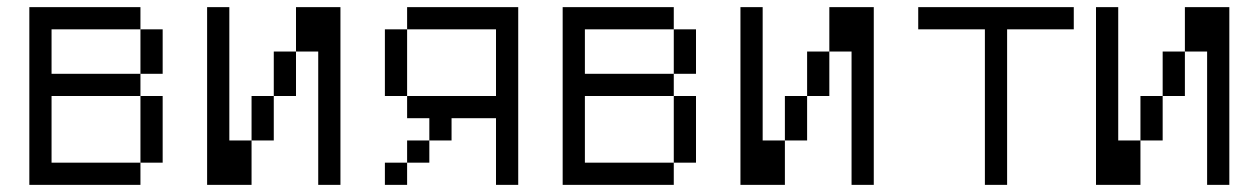

<svg xmlns="http://www.w3.org/2000/svg" viewBox="-20 -520 3540 540"><path d="M62.5 -500Q62.5 -500 62.5 0H375V-62.5H125V-250H375V-62.5H437.5V-250H375V-312.5H125Q125 -312.5 125 -437.5H375Q375 -437.5 375 -312.5H437.5Q437.5 -312.5 437.5 -437.5H375V-500Z M562.5 -500Q562.5 -500 562.5 0H687.5Q687.5 0 687.5 -125H625Q625 -125 625 -500ZM875 -375Q875 -375 875 0H937.5Q937.5 0 937.5 -500H812.5Q812.5 -500 812.5 -375H750Q750 -375 750 -250H687.5Q687.5 -250 687.5 -125H750Q750 -125 750 -250H812.5Q812.5 -250 812.5 -375Z M1125 -62.5H1062.5V0H1125ZM1125 -62.5H1187.5V-125H1125ZM1375 -187.5V0H1437.5Q1437.5 0 1437.5 -500H1125V-437.5H1062.5V-250H1125V-187.5H1187.5V-125H1250V-187.5ZM1125 -250V-437.5H1375V-250Z M1562.5 -500Q1562.5 -500 1562.5 0H1875V-62.5H1625V-250H1875V-62.5H1937.5V-250H1875V-312.5H1625Q1625 -312.5 1625 -437.5H1875Q1875 -437.5 1875 -312.5H1937.5Q1937.5 -312.5 1937.5 -437.5H1875V-500Z M2062.5 -500Q2062.5 -500 2062.5 0H2187.5Q2187.5 0 2187.5 -125H2125Q2125 -125 2125 -500ZM2375 -375Q2375 -375 2375 0H2437.5Q2437.5 0 2437.5 -500H2312.5Q2312.5 -500 2312.5 -375H2250Q2250 -375 2250 -250H2187.5Q2187.5 -250 2187.5 -125H2250Q2250 -125 2250 -250H2312.5Q2312.5 -250 2312.5 -375Z M3000 -437.5V-500H2562.5V-437.5H2750V0H2812.5V-437.5Z M3062.5 -500Q3062.5 -500 3062.5 0H3187.5Q3187.5 0 3187.5 -125H3125Q3125 -125 3125 -500ZM3375 -375Q3375 -375 3375 0H3437.5Q3437.5 0 3437.5 -500H3312.5Q3312.5 -500 3312.5 -375H3250Q3250 -375 3250 -250H3187.5Q3187.5 -250 3187.5 -125H3250Q3250 -125 3250 -250H3312.5Q3312.5 -250 3312.5 -375Z"/></svg>

Font: Unifont
Style: Regular
Weight: 500
Version: Version 15.1.04